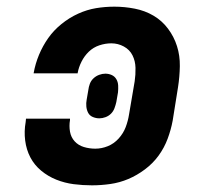

<svg xmlns="http://www.w3.org/2000/svg" viewBox="-20 -548 640 576"><path d="M256 8Q228 8 201 4.5Q174 1 149 -9Q124 -19 103.5 -36Q83 -53 71 -76Q59 -99 55.5 -126.5Q52 -154 57 -182L58 -192H190V-188Q187 -170 190 -153Q193 -136 204 -124Q215 -112 231.5 -107Q248 -102 266 -102Q285 -102 303.5 -109.5Q322 -117 336 -132.5Q350 -148 357 -166.5Q364 -185 367 -204L384 -304Q387 -324 386.5 -344.5Q386 -365 377.5 -382Q369 -399 351.5 -408.5Q334 -418 314 -418Q296 -418 278 -412Q260 -406 246.5 -393Q233 -380 224.5 -363Q216 -346 213 -329V-328H81V-329Q86 -357 97 -383.5Q108 -410 124.5 -433.5Q141 -457 164.5 -476Q188 -495 214.5 -507Q241 -519 268 -523.5Q295 -528 323 -528Q354 -528 384.5 -522Q415 -516 440.5 -501Q466 -486 484 -462Q502 -438 511 -409.5Q520 -381 519.5 -349.5Q519 -318 514 -286L498 -186Q493 -159 483 -132Q473 -105 456 -81.5Q439 -58 415 -40Q391 -22 365 -11Q339 0 311 4Q283 8 256 8ZM278 -193Q268 -193 258.5 -197Q249 -201 244.5 -209.5Q240 -218 239 -228.5Q238 -239 240 -249L245 -278Q246 -287 249.5 -296.5Q253 -306 260.5 -313Q268 -320 277.5 -323.5Q287 -327 296 -327Q306 -327 315 -323Q324 -319 329 -310.5Q334 -302 334.5 -291.5Q335 -281 334 -271L329 -242Q327 -233 323.5 -223.5Q320 -214 313 -207Q306 -200 296.5 -196.5Q287 -193 278 -193Z"/></svg>

Font: Iosevka HT Extrabold Extended
Style: Italic
Weight: 800
Width: 7
Italic angle: -9°
Monospace: yes
Designer: Belleve Invis
Foundry: Belleve Invis
Version: Version 32.3.0; ttfautohint (v1.8.4)